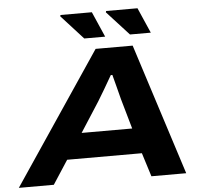

<svg xmlns="http://www.w3.org/2000/svg" viewBox="-83 -940 1059 1001"><g transform="rotate(-5 446.5 -439.5)"><path d="M382.8 -746.1 268.1 -872.1 270 -878.9H434.1L492.2 -746.1ZM622.1 -746.1 506.8 -872.1 508.8 -878.9H672.9L731 -746.1ZM-24.9 0 437 -687H630.9L851.1 0H668.9L629.9 -124H238.8L158.2 0ZM326.2 -256.8H590.8L545.9 -414.1Q542.5 -426.8 528.3 -482.4Q514.2 -538.1 512.2 -543.9H503.9Q459 -465.3 426.8 -413.1Z"/></g></svg>

Font: Archivo Expanded
Style: Bold Italic
Weight: 700
Width: 7
Italic angle: -10°
Designer: Hector Gatti
Foundry: Omnibus-Type
Version: Version 2.001